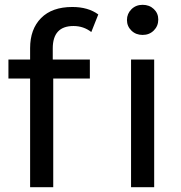

<svg xmlns="http://www.w3.org/2000/svg" viewBox="-20 -777 752 797"><path d="M199 -576V-530H353V-451H201V0H105V-451H15V-530H105V-577Q105 -656 150.5 -702Q196 -748 280 -748Q346 -748 388 -717L359 -644Q327 -669 285 -669Q199 -669 199 -576ZM524 -530H620V0H524ZM507 -694Q507 -720 525.5 -738.5Q544 -757 572 -757Q600 -757 618.5 -739.5Q637 -722 637 -696Q637 -669 618.5 -650.5Q600 -632 572 -632Q544 -632 525.5 -650Q507 -668 507 -694Z"/></svg>

Font: CMG Sans Medium
Style: Regular
Weight: 500
Designer: Julieta Ulanovsky
Foundry: Julieta Ulanovsky
Version: Version 7.200